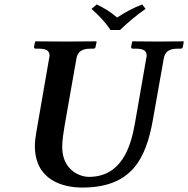

<svg xmlns="http://www.w3.org/2000/svg" viewBox="-20 -832 847 864"><path d="M477 -697H520C556 -731 593 -763 635 -792L620 -812C579 -796 548 -780 507 -753C478 -778 451 -795 415 -812L392 -792C423 -764 453 -734 477 -697ZM638 -569 587 -276C568 -168 526 -36 379 -36C344 -36 260 -63 260 -171C260 -203 266 -236 271 -268L324 -569C329 -597 346 -613 387 -613H401C406 -613 409 -616 410 -621L415 -645L413 -646C413 -646 312 -645 276 -645C237 -645 140 -646 140 -646L138 -645L133 -621C133 -615 136 -613 140 -613H154C188 -613 203 -604 203 -582C203 -578 202 -573 201 -569L143 -235C139.2 -213 137 -193 137 -175C137 -21 263 12 350 12C571 12 636.4 -115.1 668 -293L717 -569C722 -597 738 -613 779 -613H793C798 -613 802 -616 803 -621L807 -645L805 -646C805 -646 727 -645 691 -645C652 -645 577 -646 577 -646L575 -645L570 -621C570 -616 573 -613 577 -613H591C625 -613 640 -604 640 -582C640 -578 639 -573 638 -569Z"/></svg>

Font: Linux Libertine O
Style: Bold Italic
Weight: 700
Italic angle: -11.5°
Designer: Philipp H. Poll
Foundry: Philipp H. Poll
Version: Version 4.1.0